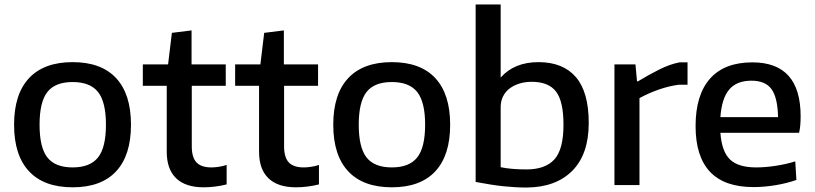

<svg xmlns="http://www.w3.org/2000/svg" viewBox="-20 -828 3645 859"><path d="M305 10Q177 10 110 -61.5Q43 -133 43 -270Q43 -407 110 -478.5Q177 -550 305 -550Q433 -550 499.5 -478.5Q566 -407 566 -270Q566 -133 499.5 -61.5Q433 10 305 10ZM305 -79Q383 -79 418.5 -123.5Q454 -168 454 -270Q454 -372 418.5 -416.5Q383 -461 305 -461Q227 -461 192 -416.5Q157 -372 157 -270Q157 -168 192 -123.5Q227 -79 305 -79Z M891 10Q810 10 768 -30.5Q726 -71 726 -149V-444H619V-540H732L749 -681L837 -692V-540H990V-444H838V-173Q838 -124 859 -101.5Q880 -79 926 -79Q940 -79 957.5 -81.5Q975 -84 994 -90V-3Q971 3 944 6.5Q917 10 891 10Z M1304 10Q1223 10 1181 -30.5Q1139 -71 1139 -149V-444H1032V-540H1145L1162 -681L1250 -692V-540H1403V-444H1251V-173Q1251 -124 1272 -101.5Q1293 -79 1339 -79Q1353 -79 1370.5 -81.5Q1388 -84 1407 -90V-3Q1384 3 1357 6.5Q1330 10 1304 10Z M1733 10Q1605 10 1538 -61.5Q1471 -133 1471 -270Q1471 -407 1538 -478.5Q1605 -550 1733 -550Q1861 -550 1927.5 -478.5Q1994 -407 1994 -270Q1994 -133 1927.5 -61.5Q1861 10 1733 10ZM1733 -79Q1811 -79 1846.5 -123.5Q1882 -168 1882 -270Q1882 -372 1846.5 -416.5Q1811 -461 1733 -461Q1655 -461 1620 -416.5Q1585 -372 1585 -270Q1585 -168 1620 -123.5Q1655 -79 1733 -79Z M2336 11Q2288 11 2234.5 5.5Q2181 0 2108 -14V-808H2220V-481Q2281 -550 2389 -550Q2499 -550 2556.5 -483Q2614 -416 2614 -278Q2614 -138 2540.5 -64Q2467 10 2336 11ZM2335 -70Q2420 -70 2460.5 -115Q2501 -160 2501 -270Q2501 -375 2467.5 -418.5Q2434 -462 2359 -462Q2330 -462 2305 -454.5Q2280 -447 2261 -433Q2242 -419 2231 -397.5Q2220 -376 2220 -349V-80Q2243 -75 2272.5 -72.5Q2302 -70 2335 -70Z M2729 -540H2823L2830 -464H2834Q2885 -495 2931.5 -518Q2978 -541 3020 -549H3056V-449H3017Q2972 -443 2926.5 -427Q2881 -411 2841 -389V0H2729Z M3351 9Q3221 9 3156.5 -59.5Q3092 -128 3092 -264Q3092 -403 3156.5 -476Q3221 -549 3346 -549Q3562 -549 3562 -308Q3562 -261 3555 -234H3203Q3209 -150 3246 -114.5Q3283 -79 3363 -79Q3403 -79 3449.5 -86Q3496 -93 3538 -106L3543 -23Q3501 -8 3450 0.5Q3399 9 3351 9ZM3342 -467Q3276 -467 3242.5 -427.5Q3209 -388 3203 -304H3461Q3459 -392 3431.5 -429.5Q3404 -467 3342 -467Z"/></svg>

Font: Encode Sans Normal
Style: Medium
Weight: 500
Designer: Pablo Impallari, Andres Torresi
Foundry: Pablo Impallari, Andres Torresi
Version: Version 1.000; ttfautohint (v1.00) -l 8 -r 50 -G 200 -x 14 -